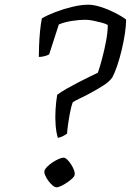

<svg xmlns="http://www.w3.org/2000/svg" viewBox="-20 -796 556 816"><path d="M226 -210Q219 -232 216.5 -263.5Q214 -295 216 -329Q218 -363 223 -393Q240 -406 265 -420Q290 -434 316 -447.5Q342 -461 364 -471.5Q386 -482 396 -487Q405 -513 414.5 -549Q424 -585 431 -622.5Q438 -660 438 -690Q427 -696 409.5 -700.5Q392 -705 374.5 -708.5Q357 -712 343 -712Q317 -712 285 -707Q253 -702 230 -692L189 -565Q183 -561 170 -557.5Q157 -554 145 -554Q145 -570 146 -599.5Q147 -629 150 -661.5Q153 -694 158 -718Q182 -732 216 -745Q250 -758 287.5 -767Q325 -776 355 -776Q378 -776 408 -766.5Q438 -757 467 -742.5Q496 -728 516 -713Q516 -688 511 -654.5Q506 -621 497.5 -585Q489 -549 478.5 -518Q468 -487 458 -468Q446 -450 420.5 -433.5Q395 -417 367 -402Q339 -387 317 -376.5Q295 -366 289 -361Q283 -345 278 -319.5Q273 -294 269.5 -269Q266 -244 265 -228Q258 -223 248.5 -218Q239 -213 226 -210ZM220 0Q213 0 203.5 -8Q194 -16 185.5 -27.5Q177 -39 172 -51Q167 -63 169 -70Q171 -78 180.5 -87.5Q190 -97 203.5 -106Q217 -115 230 -120.5Q243 -126 250 -126Q257 -126 265.5 -118Q274 -110 282 -97.5Q290 -85 294.5 -73Q299 -61 297 -52Q296 -46 287 -37.5Q278 -29 265.5 -20.5Q253 -12 240.5 -6Q228 0 220 0Z"/></svg>

Font: Texturina 12pt ExtraLight
Style: Italic
Weight: 250
Italic angle: -11°
Designer: Guillermo Torres Carreño
Foundry: Omnibus-Type
Version: Version 1.002